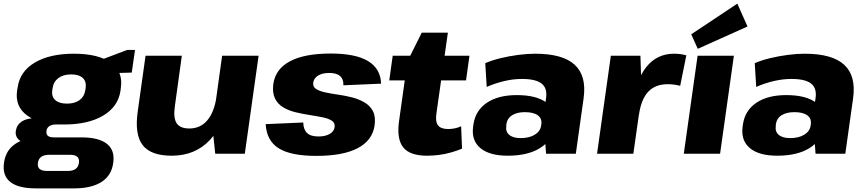

<svg xmlns="http://www.w3.org/2000/svg" viewBox="-44 -847 4771 1058"><path d="M309 -161Q175 -161 106.5 -210Q38 -259 50 -347L53 -364Q65 -453 147.5 -502Q230 -551 363 -551Q497 -551 566 -502Q635 -453 622 -364L620 -347Q607 -259 524.5 -210Q442 -161 309 -161ZM152 191Q57 191 12.5 155.5Q-32 120 -22 50Q-13 -18 40 -54Q93 -90 190 -90H405Q500 -90 545 -54.5Q590 -19 580 50Q571 120 515.5 155.5Q460 191 365 191ZM330 95Q385 95 391 50Q394 28 382 17Q370 6 342 6H227Q171 6 165 50Q158 95 215 95ZM131 -55Q86 -55 62.5 -74.5Q39 -94 43 -125Q48 -159 76 -177.5Q104 -196 151 -196H313L309 -161H264Q242 -161 228 -152Q214 -143 212 -125Q210 -107 220 -98.5Q230 -90 253 -90H298L294 -55ZM325 -276Q368 -276 394.5 -295.5Q421 -315 426 -350L428 -362Q433 -398 412 -417.5Q391 -437 348 -437Q305 -437 278 -417Q251 -397 246 -362L244 -350Q239 -315 260.5 -295.5Q282 -276 325 -276ZM478 -504 657 -572H700L682 -447L469 -441Z M920 -265Q910 -198 929 -168.5Q948 -139 999 -139Q1060 -139 1098 -183.5Q1136 -228 1149 -313L1228 -400L1218 -328Q1195 -164 1113.5 -76.5Q1032 11 902 11Q787 11 742 -47.5Q697 -106 715 -233L758 -540H958ZM1305 0H1142L1126 -152L1180 -540H1381Z M1699 12Q1558 12 1491.5 -30Q1425 -72 1420 -163L1627 -172Q1628 -133 1648 -114Q1668 -95 1711 -95Q1749 -95 1773 -109Q1797 -123 1800 -147Q1803 -170 1784.5 -182Q1766 -194 1734 -200.5Q1702 -207 1663.5 -213Q1625 -219 1586.5 -228Q1548 -237 1517.5 -255Q1487 -273 1471.5 -304Q1456 -335 1462 -384Q1474 -467 1554 -509.5Q1634 -552 1779 -552Q1915 -552 1984 -510.5Q2053 -469 2056 -386L1848 -377Q1850 -410 1830.5 -427.5Q1811 -445 1770 -445Q1733 -445 1709.5 -431Q1686 -417 1682 -392Q1679 -369 1697.5 -357Q1716 -345 1748 -338Q1780 -331 1819 -325.5Q1858 -320 1895.5 -310.5Q1933 -301 1964 -283Q1995 -265 2011 -234.5Q2027 -204 2020 -155Q2008 -73 1927 -30.5Q1846 12 1699 12Z M2309 11Q2214 11 2177.5 -35.5Q2141 -82 2155 -180L2201 -509L2280 -667H2424L2361 -223Q2354 -177 2369.5 -156.5Q2385 -136 2426 -136Q2443 -136 2461 -139.5Q2479 -143 2497 -151L2502 -28Q2476 -17 2443.5 -7.5Q2411 2 2376.5 6.5Q2342 11 2309 11ZM2120 -540H2543L2524 -404H2101Z M2950 -203 2965 -306Q2973 -361 2940.5 -386.5Q2908 -412 2832 -412Q2785 -412 2735.5 -400.5Q2686 -389 2638 -368L2630 -499Q2667 -515 2714.5 -526.5Q2762 -538 2812 -544.5Q2862 -551 2905 -551Q3057 -551 3123 -490Q3189 -429 3172 -306L3129 0H2965ZM2754 11Q2653 11 2603 -31Q2553 -73 2563 -148L2565 -162Q2576 -238 2638.5 -280.5Q2701 -323 2804 -323Q2912 -323 2967.5 -281.5Q3023 -240 3012 -165L3010 -150Q3000 -74 2932.5 -31.5Q2865 11 2754 11ZM2825 -86Q2872 -86 2902.5 -104.5Q2933 -123 2938 -155L2939 -164Q2943 -194 2919.5 -211.5Q2896 -229 2848 -229Q2805 -229 2778 -212Q2751 -195 2746 -161V-153Q2741 -122 2762 -104Q2783 -86 2825 -86Z M3322 -540H3485L3492 -324L3446 0H3246ZM3441 -265Q3460 -407 3518.5 -479Q3577 -551 3670 -551Q3687 -551 3704 -549Q3721 -547 3738 -542L3704 -374Q3671 -383 3635 -383Q3567 -383 3528 -341.5Q3489 -300 3477 -215Z M4000 -540 3924 0H3724L3800 -540ZM4075 -701 3801 -578 3765 -658 4019 -827Z M4435 -203 4450 -306Q4458 -361 4425.5 -386.5Q4393 -412 4317 -412Q4270 -412 4220.5 -400.5Q4171 -389 4123 -368L4115 -499Q4152 -515 4199.5 -526.5Q4247 -538 4297 -544.5Q4347 -551 4390 -551Q4542 -551 4608 -490Q4674 -429 4657 -306L4614 0H4450ZM4239 11Q4138 11 4088 -31Q4038 -73 4048 -148L4050 -162Q4061 -238 4123.5 -280.5Q4186 -323 4289 -323Q4397 -323 4452.5 -281.5Q4508 -240 4497 -165L4495 -150Q4485 -74 4417.5 -31.5Q4350 11 4239 11ZM4310 -86Q4357 -86 4387.5 -104.5Q4418 -123 4423 -155L4424 -164Q4428 -194 4404.5 -211.5Q4381 -229 4333 -229Q4290 -229 4263 -212Q4236 -195 4231 -161V-153Q4226 -122 4247 -104Q4268 -86 4310 -86Z"/></svg>

Font: Pathway Extreme 28pt ExtraBold
Style: Italic
Weight: 800
Italic angle: -8°
Designer: Eduardo Rodriguez Tunni
Foundry: Eduardo Rodriguez Tunni
Version: Version 1.001;gftools[0.9.26]